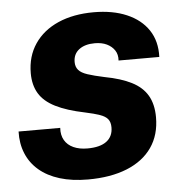

<svg xmlns="http://www.w3.org/2000/svg" viewBox="-45 -589 613 643"><g transform="rotate(-5 261.5 -268.0)"><path d="M225.7 10Q172.3 10 130.9 -2.7Q89.6 -15.4 61.6 -39.4Q33.7 -63.3 20.1 -96.6Q6.4 -129.9 7.7 -170.3H147.7Q146.1 -145.9 156.1 -128.8Q166 -111.7 185.8 -102.7Q205.6 -93.7 232.6 -93.7Q275.1 -93.7 297 -110.1Q318.9 -126.6 318.9 -157.1Q318.9 -174.7 310.7 -184.9Q302.6 -195 284.2 -201.4Q265.9 -207.9 235.7 -214.3Q174.3 -226.9 136.7 -245.9Q99.1 -264.9 82.3 -293.1Q65.4 -321.3 65.4 -360.9Q65.4 -417.7 93.7 -459.5Q122 -501.3 173.1 -523.8Q224.3 -546.3 292.7 -546.3Q356.9 -546.3 403.9 -526.1Q451 -505.9 476 -468.5Q501 -431.1 499 -378H362Q363.6 -398.1 354.1 -412.3Q344.7 -426.4 327.9 -434.5Q311 -442.6 287.6 -442.6Q254.4 -442.6 234.7 -427.6Q215 -412.7 215 -385.6Q215 -369.4 224.1 -358.9Q233.1 -348.3 254.2 -341.4Q275.3 -334.4 310 -327Q365 -316.7 400.5 -298.6Q436 -280.6 453.2 -251.1Q470.4 -221.6 470.4 -178Q470.4 -118.6 441.2 -76.6Q412 -34.6 357.1 -12.3Q302.1 10 225.7 10Z"/></g></svg>

Font: Mona Sans ExtraLight
Style: Italic
Weight: 200
Italic angle: -11.6951°
Designer: Deni Anggara
Foundry: GitHub
Version: Version 2.000